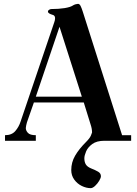

<svg xmlns="http://www.w3.org/2000/svg" viewBox="-20 -731 712 997"><path d="M6 0V-29Q41 -29 59.5 -50.5Q78 -72 87 -100L262 -616Q264 -622 265 -626.5Q266 -631 266 -637Q266 -652 250 -655Q243 -657 236 -661Q229 -665 229 -671Q229 -677 235.5 -680.5Q242 -684 246 -684Q285 -684 316 -689Q347 -694 361 -704Q366 -707 373.5 -709Q381 -711 385 -711Q393 -711 398.5 -700Q404 -689 410 -670L614 -29H661V0H522Q482 0 459 17Q436 34 427 55.5Q418 77 418 91Q418 110 425.5 122.5Q433 135 452 143Q475 152 489.5 160.5Q504 169 504 184Q504 193 495 208Q486 223 473.5 234.5Q461 246 451 246Q428 246 404.5 234.5Q381 223 365.5 201.5Q350 180 350 152Q350 112 370 77.5Q390 43 427 6Q446 -13 452 -27Q458 -41 458 -43Q458 -62 451 -83L415 -199H156L120 -96Q118 -89 116 -80Q114 -71 114 -66Q114 -53 125 -41Q136 -29 166 -29V0ZM166 -229H405L289 -592Z"/></svg>

Font: Monomakh
Style: Regular
Weight: 400
Version: Version 1.200; ttfautohint (v1.8.4.7-5d5b)